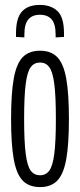

<svg xmlns="http://www.w3.org/2000/svg" viewBox="-20 -750 325 780"><path d="M25 -267Q25 -371 36 -431.5Q47 -492 72.5 -518Q98 -544 143 -544Q187 -544 212.5 -518Q238 -492 249 -431.5Q260 -371 260 -267Q260 -163 249 -102.5Q238 -42 212.5 -16Q187 10 143 10Q98 10 72.5 -16Q47 -42 36 -102.5Q25 -163 25 -267ZM78 -267Q78 -174 84.5 -124.5Q91 -75 105 -56.5Q119 -38 143 -38Q166 -38 180 -56.5Q194 -75 200.5 -124.5Q207 -174 207 -267Q207 -360 200.5 -409.5Q194 -459 180 -477.5Q166 -496 143 -496Q119 -496 105 -477.5Q91 -459 84.5 -409.5Q78 -360 78 -267ZM142 -730Q187 -730 213.5 -705Q240 -680 240 -614Q240 -611 240 -607.5Q240 -604 240 -600L206 -598V-609Q206 -652 190 -671Q174 -690 142 -690Q111 -690 95 -671Q79 -652 79 -609V-598L45 -600Q45 -604 45 -607.5Q45 -611 45 -614Q45 -677 69.5 -703.5Q94 -730 142 -730Z"/></svg>

Font: Georama ExtraCondensed Light
Style: Regular
Weight: 300
Width: 2
Designer: Jean-Baptiste Levee
Foundry: Production Type
Version: Version 1.000